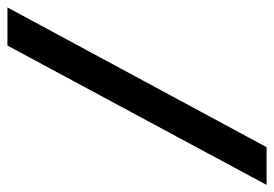

<svg xmlns="http://www.w3.org/2000/svg" viewBox="-176 -622 754 529"><g transform="rotate(90 201.5 -357.0)"><path d="M-43 0 342 -714H446L62 0Z"/></g></svg>

Font: Noto Sans Display Medium
Style: Italic
Weight: 500
Italic angle: -12°
Designer: Monotype Design Team
Foundry: Monotype Imaging Inc.
Version: Version 2.003